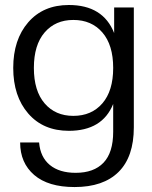

<svg xmlns="http://www.w3.org/2000/svg" viewBox="-20 -546 611 772"><path d="M256.8 -20Q153.8 -20 93.5 -89.6Q33.2 -159.2 33.2 -272.9Q33.2 -386.7 93.5 -456.3Q153.8 -525.9 256.8 -525.9Q394.5 -525.9 439 -413.1V-516.1H518.1V-34.2Q518.1 84.5 456.8 145.3Q395.5 206.1 279.8 206.1Q173.8 206.1 117.4 157.5Q61 108.9 61 26.9H137.2Q142.1 85.9 180.4 117.4Q218.8 148.9 284.2 148.9Q357.4 148.9 396.2 108.2Q435.1 67.4 435.1 -16.1V-127.9Q391.6 -20 256.8 -20ZM274.9 -80.1Q348.1 -80.1 391.6 -130.4Q435.1 -180.7 435.1 -272.9Q435.1 -365.2 391.6 -415.5Q348.1 -465.8 274.9 -465.8Q202.6 -465.8 159.4 -415.5Q116.2 -365.2 116.2 -272.9Q116.2 -180.7 159.4 -130.4Q202.6 -80.1 274.9 -80.1Z"/></svg>

Font: Creato Display
Style: Regular
Weight: 400
Version: Version 1.000